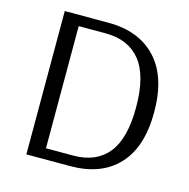

<svg xmlns="http://www.w3.org/2000/svg" viewBox="-98 -745 830 841"><g transform="rotate(15 317.0 -325.0)"><path d="M94 0V-650H292Q431 -650 509 -566.5Q587 -483 587 -323Q587 -165 510 -82.5Q433 0 292 0ZM170 -48H293Q397 -48 451 -114.5Q505 -181 505 -323Q505 -466 450.5 -534Q396 -602 292 -602H170Z"/></g></svg>

Font: Arsenal SC
Style: Regular
Weight: 400
Designer: Andrij Shevchenko
Foundry: Stairsfor
Version: Version 2.001; ttfautohint (v1.8.4.7-5d5b)